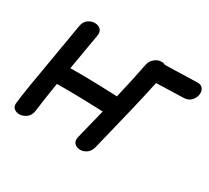

<svg xmlns="http://www.w3.org/2000/svg" viewBox="-140 -948 1282 1178"><g transform="rotate(30 501.0 -358.5)"><path d="M54 -57Q49 -27 66 -13Q83 1 107.5 -0.5Q132 -2 153.5 -18.5Q175 -35 180 -67Q190 -147 211 -277Q339 -279 537 -271H539Q529 -231 487 -62Q479 -32 493.5 -16Q508 0 532 1.5Q556 3 578.5 -11.5Q601 -26 610 -58Q701 -423 735 -586Q743 -586 928 -592Q960 -593 978.5 -612.5Q997 -632 1001 -656.5Q1005 -681 993 -699Q981 -717 951 -716Q766 -710 725 -710Q714 -717 699 -716Q673 -716 651 -697.5Q629 -679 624 -653Q601 -536 568 -395Q366 -404 234 -402Q265 -578 278 -659Q283 -689 266 -703.5Q249 -718 224.5 -717.5Q200 -717 178.5 -701Q157 -685 152 -653Q141 -585 104 -371Q66 -157 54 -57Z"/></g></svg>

Font: Balsamiq Sans
Style: Bold Italic
Weight: 700
Italic angle: -12°
Designer: Michael Angeles
Foundry: Balsamiq SRL
Version: Version 1.020; ttfautohint (v1.8.4.7-5d5b);gftools[0.9.26]